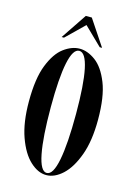

<svg xmlns="http://www.w3.org/2000/svg" viewBox="-106 -720 554 789"><g transform="rotate(15 171.0 -326.0)"><path d="M170.5 11Q135.5 11 101.8 -20.2Q68 -51.5 46 -112.8Q24 -174 24 -263.5Q24 -361.5 46.8 -419Q69.5 -476.5 103.2 -501.5Q137 -526.5 170.5 -526.5Q204 -526.5 238 -501.5Q272 -476.5 295 -419Q318 -361.5 318 -263.5Q318 -174 295.8 -112.8Q273.5 -51.5 239.8 -20.2Q206 11 170.5 11ZM170.5 2Q197.5 2 211 -67.2Q224.5 -136.5 224.5 -263.5Q224.5 -388 211 -452.8Q197.5 -517.5 170.5 -517.5Q144 -517.5 130.5 -452.8Q117 -388 117 -263.5Q117 -136.5 130.5 -67.2Q144 2 170.5 2ZM85.5 -553.5 159 -663H184.5L257.5 -553.5H247.5L171.5 -627.5L95.5 -553.5Z"/></g></svg>

Font: Imbue 100pt Medium
Style: Regular
Weight: 500
Designer: Tyler Finck
Foundry: Etcetera Type Company
Version: Version 1.102; ttfautohint (v1.8.3)